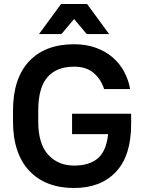

<svg xmlns="http://www.w3.org/2000/svg" viewBox="-20 -930 720 959"><path d="M340 -362H635V-310Q635 -152 559 -71.5Q483 9 350 9Q279 9 223 -12.5Q167 -34 127 -76Q87 -118 66 -180Q45 -242 45 -323V-377Q45 -538 125 -623.5Q205 -709 350 -709Q410 -709 458.5 -691.5Q507 -674 542.5 -643.5Q578 -613 600 -572Q622 -531 630 -485H500Q485 -533 448.5 -565Q412 -597 350 -597Q263 -597 217 -544.5Q171 -492 171 -377V-323Q171 -212 220.5 -157.5Q270 -103 350 -103Q426 -103 468.5 -139Q511 -175 520 -260H340ZM350 -835 287 -760H175L285 -910H415L525 -760H413Z"/></svg>

Font: PT Root UI Web Bold
Style: Regular
Weight: 700
Designer: Vitaly Kuzmin
Foundry: ParaType Ltd.
Version: Version 1.000W